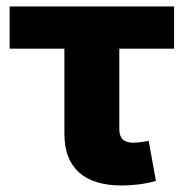

<svg xmlns="http://www.w3.org/2000/svg" viewBox="-20 -566 568 594"><path d="M355.5 7.8C388.2 7.8 423.8 4.4 462.4 -6.3L439.9 -130.4C431.2 -127.9 404.8 -124.5 393.1 -124.5C362.3 -124.5 349.1 -138.2 349.1 -167V-415.5H518.6V-545.9H9.8V-415.5H179.2V-151.9C179.2 -47.9 239.7 7.8 355.5 7.8Z"/></svg>

Font: Inter ExtraBold
Style: Regular
Weight: 800
Designer: Rasmus Andersson
Foundry: rsms
Version: Version 4.001;git-9221beed3